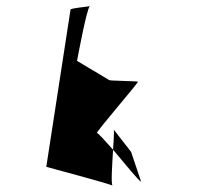

<svg xmlns="http://www.w3.org/2000/svg" viewBox="-20 -598 710 618"><path d="M129 -61C129 -61 323 -9 342 -1C337 -8 341 -67 344 -116C318 -145 296 -170 292 -170C286 -170 426 -332 424 -335C422 -337 332 -338 332 -340L228 -402C229 -408 259 -570 269 -578C260 -576 208 -572 207 -567ZM269 -578C269 -578 270 -578 270 -578C270 -578 269 -578 269 -578ZM346 -181C348 -179 346 -150 344 -116C383 -70 431 -10 434 -14L402 -109ZM342 -1C343 0 343 0 344 0C344 0 342 -1 342 -1Z"/></svg>

Font: Ampere
Style: SCUltExtIta
Weight: 400
Version: Version 1